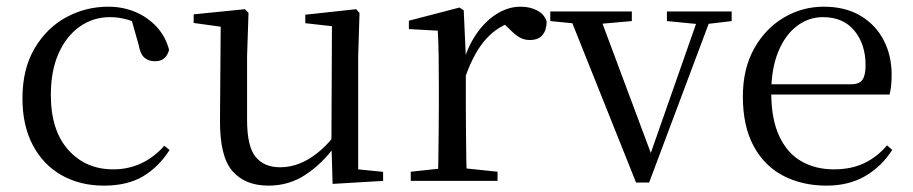

<svg xmlns="http://www.w3.org/2000/svg" viewBox="-20 -551 2782 585"><path d="M296.6 14.6Q223.8 14.6 167.8 -17.1Q111.8 -48.8 80.1 -108.5Q48.4 -168.3 48.4 -251.4Q48.4 -340.7 85.2 -403.2Q121.9 -465.8 181.5 -498.2Q241 -530.6 309.8 -530.6Q354.5 -530.6 392.7 -514.4Q430.9 -498.1 457.7 -468.8Q484.5 -439.5 495.2 -399.3Q486.3 -364.4 452.7 -364.4Q432 -364.4 419.6 -375.7Q407.1 -386.9 402.7 -413.5L377.7 -501.6L427.8 -461.9Q397.5 -482.4 370.4 -490.6Q343.3 -498.8 315 -498.8Q263.9 -498.8 222.9 -469.9Q182 -441 158.5 -388.2Q134.9 -335.4 134.9 -261.5Q134.9 -153.9 187.9 -94.5Q240.8 -35 325.2 -35Q370 -35 408.9 -52.7Q447.9 -70.3 480.8 -106.9L496.6 -93.9Q463.6 -42.3 415.9 -13.8Q368.2 14.6 296.6 14.6Z M797.9 14.6Q726.8 14.6 688.1 -29.8Q649.3 -74.2 650.3 -185.8L652.5 -483.7L674.7 -466.6L570.1 -481V-507.3L726.5 -523L737.2 -511.5L732.8 -380.4V-185.1Q732.8 -105.3 758.6 -73.3Q784.4 -41.4 833.3 -41.4Q879.8 -41.4 923.1 -68.1Q966.4 -94.9 1001.9 -141.8L1025.1 -103H998.7Q960.1 -51 910.2 -18.2Q860.3 14.6 797.9 14.6ZM993.4 9.3 989.8 -114.1V-115.5L991.4 -471.2L910.2 -480.3V-506.2L1065.2 -523L1075.4 -511.5L1071.4 -380.4V-35L1147.3 -27.4V0.2Z M1231.5 0V-27.8L1341.6 -39.6H1382.9L1495.9 -27.8V0ZM1313.9 0Q1315.1 -24.4 1315.6 -65.3Q1316.1 -106.3 1316.6 -150.7Q1317.1 -195.1 1317.1 -228.5V-289.4Q1317.1 -341 1316.5 -380.9Q1315.9 -420.7 1313.9 -457.5L1225.8 -462.4V-487.9L1379.9 -528L1392.9 -519.8L1399.3 -379V-378V-228.5Q1399.3 -195.1 1399.8 -150.7Q1400.3 -106.3 1400.8 -65.3Q1401.3 -24.4 1402.3 0ZM1398.5 -318.6 1376.9 -371H1394.7Q1410.2 -419.5 1437.1 -455.5Q1464 -491.4 1497.4 -511Q1530.8 -530.6 1566 -530.6Q1594.9 -530.6 1616.7 -519.1Q1638.6 -507.7 1645.6 -485.6Q1645.4 -459.5 1633 -444.3Q1620.7 -429.1 1593.7 -429.1Q1575.2 -429.1 1560.3 -438.7Q1545.5 -448.4 1527.8 -466.9L1504.8 -488.8L1550.3 -487.2Q1498 -473 1461.4 -432.7Q1424.8 -392.5 1398.5 -318.6Z M1918 5.2 1709.6 -516H1801.9L1971.1 -63.1H1954.4L1959.7 -75.8L2114 -516H2153.3L1957.8 5.2ZM1656.6 -486.8V-516H1905.1V-486.8L1795.8 -477.1H1755.2ZM2012 -486.8V-516H2209.3V-486.8L2128.3 -477.1H2111.1Z M2498.3 14.6Q2424.5 14.6 2366.6 -15.4Q2308.7 -45.5 2276.1 -106.2Q2243.4 -167 2243.4 -256.8Q2243.4 -341.1 2277.5 -402.5Q2311.6 -463.8 2367.8 -497.2Q2424 -530.6 2489.9 -530.6Q2555.2 -530.6 2601.4 -503.3Q2647.6 -475.9 2672.1 -429.2Q2696.7 -382.4 2696.7 -323.2Q2696.7 -286.8 2690.4 -262.9H2281.6V-294.2H2572.3Q2598.6 -294.2 2608 -308.2Q2617.3 -322.1 2617.3 -352.3Q2617.3 -416.2 2583.2 -457.5Q2549.2 -498.8 2487.6 -498.8Q2443.8 -498.8 2408 -471.6Q2372.1 -444.5 2351 -392.8Q2329.9 -341.2 2329.9 -268.7Q2329.9 -188 2354.4 -135.9Q2378.9 -83.8 2421.9 -59.4Q2465 -35 2520.5 -35Q2573.5 -35 2612.8 -53.7Q2652.2 -72.3 2682.7 -108.1L2698.6 -94.3Q2666 -43.5 2616 -14.4Q2566 14.6 2498.3 14.6Z"/></svg>

Font: Noto Serif JP
Style: Regular
Weight: 200
Designer: Ryoko NISHIZUKA 西塚涼子 (kana & ideographs); Frank Grießhammer (Latin, Greek & Cyrillic); Wenlong ZHANG 张文龙 (bopomofo); San
Foundry: Adobe
Version: Version 2.001;hotconv 1.1.0;makeotfexe 2.6.0